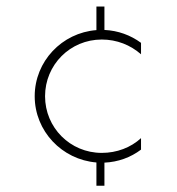

<svg xmlns="http://www.w3.org/2000/svg" viewBox="-20 -577 549 597"><path d="M296.4 -454.1C343.3 -454.1 385.7 -437 418.5 -408.2V-443.8C385.7 -467.8 347.2 -481.9 304.7 -483.9V-556.6H279.8V-483.4C172.4 -475.1 87.9 -386.2 87.9 -277.8C87.9 -169.4 172.4 -80.6 279.8 -71.8V0.5H304.7V-71.3C347.2 -73.2 386.2 -87.4 418.5 -111.8V-147.5C386.7 -118.2 343.3 -101.6 296.4 -101.6C198.2 -101.6 120.1 -180.2 120.1 -277.8C120.1 -375.5 198.2 -454.1 296.4 -454.1Z"/></svg>

Font: Now ExtraLight
Style: Regular
Weight: 200
Designer: Alfredo Marco Pradil
Foundry: Alfredo Marco Pradil
Version: Version 1.200;hotconv 1.0.109;makeotfexe 2.5.65596